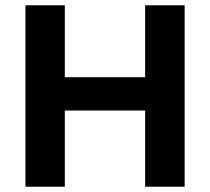

<svg xmlns="http://www.w3.org/2000/svg" viewBox="-20 -706 794 726"><path d="M76.2 0V-686H225.1V-414.1H528.8V-686H678.2V0H528.8V-288.1H225.1V0Z"/></svg>

Font: Archivo
Style: Bold
Weight: 700
Designer: Hector Gatti
Foundry: Omnibus-Type
Version: Version 2.001